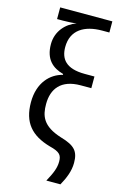

<svg xmlns="http://www.w3.org/2000/svg" viewBox="-142 -819 681 1081"><g transform="rotate(15 198.5 -279.0)"><path d="M245 202H327C351 159 370 114 370 66C370 -2 345 -30 262 -54C150 -89 132 -145 132 -214C132 -303 179 -366 293 -366H355V-434H299C188 -434 153 -483 153 -552C153 -652 228 -695 330 -695H372V-760H68V-692H102C132 -692 163 -694 181 -697C123 -677 71 -624 71 -547C71 -458 118 -419 181 -402V-397C111 -380 47 -317 47 -202C47 -84 102 -21 214 11C275 26 287 43 287 80C287 117 274 149 245 202Z"/></g></svg>

Font: Noto Sans Condensed
Style: Regular
Weight: 400
Width: 3
Designer: Monotype Design Team
Foundry: Monotype Imaging Inc.
Version: Version 2.013